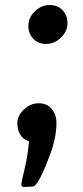

<svg xmlns="http://www.w3.org/2000/svg" viewBox="-20 -555 326 757"><path d="M64 171.9Q64 165.5 77.1 110.1Q90.3 54.7 94.2 2Q71.8 -4.9 60.1 -23.7Q48.3 -42.5 48.3 -70.3Q48.3 -98.1 74 -123Q99.6 -147.9 132.6 -147.9Q165.5 -147.9 184.1 -125.5Q202.6 -103 202.6 -70.3Q202.6 -12.2 176.3 57.6Q136.2 164.6 114.7 178.7Q108.9 182.1 73.7 182.1Q64 182.1 64 171.9ZM162.4 -381.8Q130.4 -381.8 111.1 -402.1Q91.8 -422.4 91.8 -453.9Q91.8 -485.4 117.4 -510.3Q143.1 -535.2 175 -535.2Q207 -535.2 226.6 -515.1Q246.1 -495.1 246.1 -463.4Q246.1 -431.6 220.2 -406.7Q194.3 -381.8 162.4 -381.8Z"/></svg>

Font: Contrail One
Style: Regular
Weight: 400
Designer: Riccardo De Franceschi
Foundry: Sorkin Type Co.
Version: Version 1.003